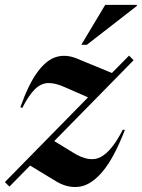

<svg xmlns="http://www.w3.org/2000/svg" viewBox="-51 -752 579 784"><path d="M-31 -8.5 308.5 -354.5 212.5 -396.5Q173.5 -414 144.5 -412.8Q115.5 -411.5 91 -387.2Q66.5 -363 40 -311.5L32 -314Q66 -409.5 102.8 -458.8Q139.5 -508 179 -519.5Q218.5 -531 261.5 -513.5L406 -454L476 -525L494.5 -506L170.5 -176L246.5 -129.5Q314.5 -86.5 360.2 -110.8Q406 -135 450.5 -222.5L459 -221.5Q414.5 -107 368.5 -52.2Q322.5 2.5 275.5 10Q228.5 17.5 181.5 -9.5L72 -76L-12.5 10ZM281 -569 378.5 -732H508L507.5 -727.5L303.5 -569Z"/></svg>

Font: Newsreader Display
Style: Bold Italic
Weight: 700
Italic angle: -17°
Designer: Hugues Gentile
Foundry: Production Type
Version: Version 1.001